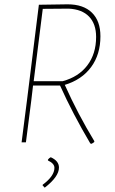

<svg xmlns="http://www.w3.org/2000/svg" viewBox="-20 -659 534 889"><path d="M293 -639Q366 -639 405.5 -600.5Q445 -562 445 -491Q445 -407 402 -348.5Q359 -290 280 -266Q340 -132 417 -5L416 -1Q410 4 403 7L398 5Q317 -132 258 -263H133L125 -195L100 0H80L105 -195L160 -637ZM298 -619 178 -618 136 -283H270Q344 -303 384.5 -356.5Q425 -410 425 -488Q425 -548 392.5 -582Q360 -616 298 -619ZM215 69Q253 86 253 117Q253 159 187 210L177 199L178 196Q232 156 232 118Q232 98 202 84V80Q207 73 215 69Z"/></svg>

Font: Alegreya Sans Thin
Style: Italic
Weight: 100
Italic angle: -7°
Designer: Juan Pablo del Peral
Foundry: Huerta Tipografica
Version: Version 2.007